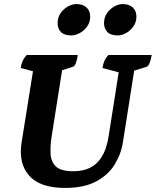

<svg xmlns="http://www.w3.org/2000/svg" viewBox="-20 -911 765 943"><path d="M300 12Q176 12 123 -48.5Q70 -109 86 -211L142 -561L82 -577Q84 -595 90.5 -610Q97 -625 111 -641H362Q359 -617 352.5 -601Q346 -585 338 -583L285 -566L234 -243Q226 -194 228.5 -154.5Q231 -115 255.5 -92.5Q280 -70 339 -70Q388 -70 420 -86Q452 -102 471 -128Q490 -154 500 -184.5Q510 -215 514 -245L563 -556L483 -577Q486 -595 492 -610Q498 -625 512 -641H725Q721 -617 714.5 -601Q708 -585 700 -583L639 -564L584 -214Q575 -155 543.5 -103.5Q512 -52 452.5 -20Q393 12 300 12ZM558 -737Q524 -737 507.5 -753.5Q491 -770 491 -798Q491 -826 506 -847Q521 -868 542 -879.5Q563 -891 582 -891Q615 -891 632.5 -874Q650 -857 650 -829Q650 -802 635 -781Q620 -760 599 -748.5Q578 -737 558 -737ZM330 -737Q296 -737 279.5 -753.5Q263 -770 263 -798Q263 -826 278 -847Q293 -868 314 -879.5Q335 -891 355 -891Q388 -891 405.5 -874Q423 -857 423 -829Q423 -802 408 -781Q393 -760 371.5 -748.5Q350 -737 330 -737Z"/></svg>

Font: Petrona ExtraBold
Style: Italic
Weight: 800
Italic angle: -9°
Designer: Ringo R. Seeber
Foundry: Ringo R. Seeber
Version: Version 2.001; ttfautohint (v1.8.3)